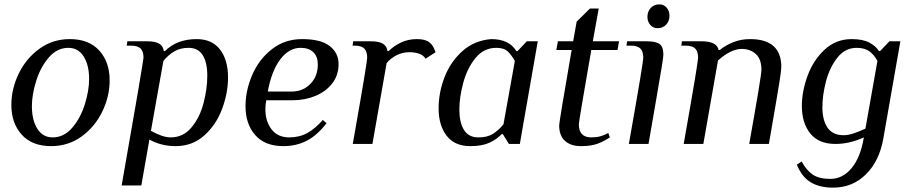

<svg xmlns="http://www.w3.org/2000/svg" viewBox="-20 -659 4181 879"><path d="M32 -179Q32 -252 65.5 -321.5Q99 -391 160 -435.5Q221 -480 300 -480Q387 -480 434.5 -427.5Q482 -375 482 -291Q482 -218 448.5 -148.5Q415 -79 354 -34.5Q293 10 214 10Q127 10 79.5 -42.5Q32 -95 32 -179ZM388 -297Q388 -361 363 -400.5Q338 -440 293 -440Q241 -440 203 -395.5Q165 -351 145.5 -288Q126 -225 126 -173Q126 -109 151 -69.5Q176 -30 221 -30Q273 -30 311 -74.5Q349 -119 368.5 -182Q388 -245 388 -297Z M612 -241Q637 -390 637 -395Q637 -423 624 -436.5Q611 -450 580 -450H560L563 -470H653Q691 -470 709 -459Q727 -448 730 -425H735Q790 -480 880 -480Q951 -480 987.5 -432Q1024 -384 1024 -305Q1024 -234 997 -161Q970 -88 915.5 -39Q861 10 784 10Q718 10 664 -20L627 190H537ZM929 -313Q929 -373 908 -406.5Q887 -440 843 -440Q805 -440 777.5 -423.5Q750 -407 728 -380L671 -60Q725 -30 761 -30Q819 -30 857 -76Q895 -122 912 -187.5Q929 -253 929 -313Z M1104 -173Q1104 -245 1135 -316.5Q1166 -388 1225 -434Q1284 -480 1363 -480Q1448 -480 1489 -448.5Q1530 -417 1530 -366Q1530 -314 1500.5 -276.5Q1471 -239 1423 -219.5Q1375 -200 1319 -200H1199Q1195 -180 1195 -159Q1195 -103 1223.5 -66.5Q1252 -30 1304 -30Q1351 -30 1387 -50Q1423 -70 1458 -110L1475 -95Q1432 -39 1384 -14.5Q1336 10 1277 10Q1193 10 1148.5 -40.5Q1104 -91 1104 -173ZM1321 -240Q1370 -242 1402.5 -276.5Q1435 -311 1435 -364Q1435 -400 1414.5 -420Q1394 -440 1356 -440Q1303 -440 1263 -387Q1223 -334 1206 -240Z M1661 -395Q1661 -423 1648 -436.5Q1635 -450 1604 -450H1594L1597 -470H1677Q1715 -470 1733 -459Q1751 -448 1754 -425H1759Q1782 -448 1815 -464Q1848 -480 1889 -480Q1928 -480 1946 -465Q1956 -457 1962 -447Q1968 -437 1974 -420L1928 -390Q1920 -405 1900.5 -412.5Q1881 -420 1854 -420Q1824 -420 1796.5 -406.5Q1769 -393 1750 -370L1685 0H1595Q1633 -215 1647 -300Q1661 -385 1661 -395Z M1988 -163Q1988 -236 2015.5 -306.5Q2043 -377 2097.5 -425.5Q2152 -474 2229 -480Q2311 -480 2344 -425H2349L2392 -470H2442L2375 -87L2360 0H2310L2282 -45H2277Q2254 -21 2220.5 -5.5Q2187 10 2133 10Q2061 10 2024.5 -38Q1988 -86 1988 -163ZM2285 -90 2337 -380Q2320 -410 2303 -425Q2286 -440 2252 -440Q2195 -440 2157 -393.5Q2119 -347 2101 -280.5Q2083 -214 2083 -157Q2083 -99 2104 -64.5Q2125 -30 2170 -30Q2211 -30 2236.5 -46Q2262 -62 2285 -90Z M2540 -85Q2540 -101 2597 -430H2527L2534 -470H2604L2620 -560L2681 -620H2721L2694 -470H2814L2807 -430H2687Q2630 -103 2630 -90Q2630 -30 2687 -30Q2711 -30 2728.5 -35Q2746 -40 2765 -50L2772 -30Q2745 -12 2715.5 -1Q2686 10 2640 10Q2593 10 2566.5 -14Q2540 -38 2540 -85Z M2944 -582Q2944 -606 2959 -622.5Q2974 -639 2999 -639Q3019 -639 3032 -624Q3045 -609 3045 -587Q3045 -563 3030 -546.5Q3015 -530 2990 -530Q2970 -530 2957 -545Q2944 -560 2944 -582ZM2925 -395Q2925 -423 2912 -436.5Q2899 -450 2868 -450H2848L2851 -470H2941Q2982 -470 2999.5 -457.5Q3017 -445 3017 -409Q3017 -400 3010.5 -358.5Q3004 -317 2987 -220L2949 0H2859Q2897 -215 2911 -300Q2925 -385 2925 -395Z M3176 -395Q3176 -423 3163 -436.5Q3150 -450 3119 -450H3099L3102 -470H3192Q3262 -470 3270 -430H3275Q3302 -452 3337.5 -466Q3373 -480 3414 -480Q3557 -480 3557 -352Q3557 -338 3547.5 -278Q3538 -218 3500 0H3410Q3466 -313 3466 -339Q3466 -388 3440.5 -411.5Q3415 -435 3376 -435Q3326 -435 3267 -382L3200 0H3110Q3148 -215 3162 -300Q3176 -385 3176 -395Z M3628 95 3650 80Q3672 121 3701 140.5Q3730 160 3781 160Q3838 160 3878.5 111Q3919 62 3934 -25L3935 -30Q3869 0 3805 0Q3728 0 3689.5 -48Q3651 -96 3651 -174Q3651 -240 3677 -311.5Q3703 -383 3755 -431.5Q3807 -480 3879 -480Q3930 -480 3960 -464Q3990 -448 4004 -425H4009L4052 -470H4102L4024 -25Q4006 78 3944.5 139Q3883 200 3794 200Q3732 200 3691.5 175.5Q3651 151 3628 95ZM3942 -70 3997 -380Q3983 -407 3961 -423.5Q3939 -440 3902 -440Q3849 -440 3813.5 -395Q3778 -350 3761.5 -286.5Q3745 -223 3745 -168Q3745 -109 3768.5 -74.5Q3792 -40 3842 -40Q3863 -40 3887 -48Q3911 -56 3942 -70Z"/></svg>

Font: Philosopher
Style: Italic
Weight: 400
Italic angle: -10°
Designer: Jovanny Lemonad
Foundry: Jovanny Lemonad
Version: Version 2.000